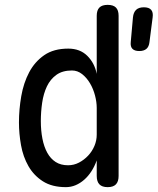

<svg xmlns="http://www.w3.org/2000/svg" viewBox="-20 -760 649 790"><path d="M553 -550Q534 -550 525 -559Q516 -568 518 -587L527 -688Q529 -709 540 -719.5Q551 -730 572 -730Q593 -730 602 -719.5Q611 -709 608 -688L595 -587Q593 -568 582.5 -559Q572 -550 553 -550ZM423 10Q400 10 389 -1.5Q378 -13 378 -36V-100Q369 -75 356 -55Q343 -35 326.5 -20.5Q310 -6 291 2Q272 10 251 10Q194 10 156.5 -14Q119 -38 97 -76.5Q75 -115 66.5 -162.5Q58 -210 58 -256Q58 -310 67.5 -364.5Q77 -419 100 -462.5Q123 -506 162 -533Q201 -560 261 -560Q309 -560 339 -530.5Q369 -501 378 -456V-695Q378 -718 389 -729Q400 -740 423 -740Q446 -740 457 -729Q468 -718 468 -695V-36Q468 -13 457 -1.5Q446 10 423 10ZM260 -80Q284 -80 305 -91Q326 -102 342.5 -119.5Q359 -137 368.5 -159.5Q378 -182 378 -206V-316Q378 -340 371 -367Q364 -394 350.5 -417Q337 -440 318 -455Q299 -470 276 -470Q237 -470 212 -452Q187 -434 173 -404.5Q159 -375 153.5 -337.5Q148 -300 148 -262Q148 -223 154.5 -189.5Q161 -156 174.5 -131.5Q188 -107 209 -93.5Q230 -80 260 -80Z"/></svg>

Font: Maple Mono NF CN
Style: Regular
Weight: 400
Monospace: yes
Designer: subframe7536
Version: Version 7.000